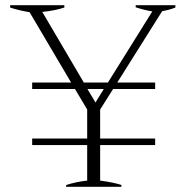

<svg xmlns="http://www.w3.org/2000/svg" viewBox="-20 -720 719 740"><path d="M656 -700V-691Q634 -682 605 -677L432 -402H578V-377H416L366 -298V-186H578V-161H366V-24Q418 -17 448 -7V0H235V-7Q272 -19 316 -24V-161H104V-186H316V-298L269 -377H104V-402H254L94 -673Q51 -680 19 -691V-700H228V-691Q192 -679 143 -674L303 -402H396L567 -676Q536 -681 503 -692V-700ZM380 -377H317L348 -325Z"/></svg>

Font: Trirong ExtraLight
Style: Regular
Weight: 275
Designer: Katatrad Team
Foundry: CadsonDemak
Version: Version 1.001